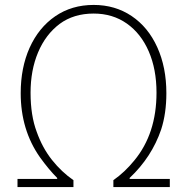

<svg xmlns="http://www.w3.org/2000/svg" viewBox="-20 -759 759 779"><path d="M51 -33H212V-37Q178 -71 142 -121Q64 -232 64 -381Q64 -484 100 -565Q137 -647 204 -693Q271 -739 360 -739Q447 -739 514 -694Q581 -649 618 -567.5Q655 -486 655 -381Q655 -299 634 -234Q596 -122 506 -37V-33H669V0H440V-28Q486 -60 525 -108Q615 -217 615 -383Q615 -478 583.5 -550.5Q552 -623 494.5 -663.5Q437 -704 360 -704Q279 -704 222 -662Q165 -619 134.5 -546.5Q104 -474 104 -383Q104 -290 129 -224Q152 -159 191 -110Q230 -61 278 -28V0H51Z"/></svg>

Font: Merged Yaku Han JP Thin
Style: Regular
Weight: 250
Designer: Ryoko NISHIZUKA 西塚涼子 (kana, bopomofo & ideographs); Paul D. Hunt (Latin, Greek & Cyrillic); Sandoll Communications 산돌커뮤니
Foundry: Adobe
Version: Version 2.004